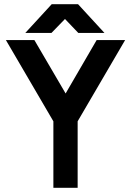

<svg xmlns="http://www.w3.org/2000/svg" viewBox="-20 -890 620 910"><path d="M100 -734H224L288 -800L351 -734H475L350 -870H225ZM8 -700 233 -315V0H348V-315L573 -700H438L291 -447L143 -700Z"/></svg>

Font: Unageo
Style: SemiBold
Weight: 600
Designer: Richard Sepsi
Foundry: Richard Sepsi
Version: Version 2.000